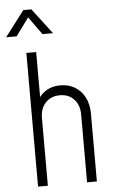

<svg xmlns="http://www.w3.org/2000/svg" viewBox="-94 -1032 631 1073"><g transform="rotate(-5 221.5 -495.0)"><path d="M75 0V-750H130V-473L121 -484Q140.5 -517 172.8 -535Q205 -553 247.5 -553Q294 -553 329.5 -531.8Q365 -510.5 385 -471.8Q405 -433 405 -380V0H350V-380Q350 -433.5 320 -465.8Q290 -498 241 -498Q191 -498 160.5 -465.8Q130 -433.5 130 -380V0ZM-30 -847 79 -990H124L233 -847H174L102 -947L29 -847Z"/></g></svg>

Font: Mohave Light Light
Style: Regular
Weight: 300
Version: Version 2.003